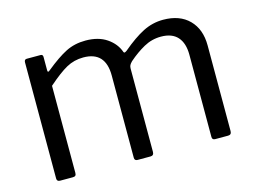

<svg xmlns="http://www.w3.org/2000/svg" viewBox="-79 -673 1064 805"><g transform="rotate(-15 453.0 -270.0)"><path d="M77 -13V-517Q77 -530 88 -530H148Q158 -530 158 -519V-461Q158 -449 168 -458Q222 -502 260 -521Q298 -540 345 -540Q401 -540 437.5 -515Q474 -490 487 -452Q489 -449 491 -449Q494 -449 501 -454Q553 -498 594.5 -519Q636 -540 682 -540Q754 -540 794.5 -499Q835 -458 835 -388V-16Q835 0 820 0H764Q751 0 751 -13V-370Q751 -420 727 -447Q703 -474 655 -474Q615 -474 580 -454.5Q545 -435 512 -406Q504 -398 501 -392Q498 -386 498 -377V-16Q498 0 483 0H427Q414 0 414 -13V-370Q414 -474 318 -474Q278 -474 244.5 -455.5Q211 -437 161 -393V-15Q161 -7 157.5 -3.5Q154 0 146 0H91Q77 0 77 -13Z"/></g></svg>

Font: Libre Franklin
Style: Regular
Weight: 400
Designer: Pablo Impallari, Rodrigo Fuenzalida
Foundry: Impallari Type
Version: Version 1.002; ttfautohint (v1.5)